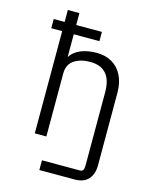

<svg xmlns="http://www.w3.org/2000/svg" viewBox="-135 -821 870 1105"><g transform="rotate(15 300.0 -269.0)"><path d="M209 139H434Q449.5 139 454.2 130Q459 121 459 99V-334Q459 -407.5 426.5 -443.8Q394 -480 331 -480Q274.5 -480 236.2 -454.8Q198 -429.5 198 -375V0H129V-609H64V-664H129V-735H198V-664H351V-609H198V-473Q218 -506 259 -523Q300 -540 354 -540Q406 -540 445.2 -517.5Q484.5 -495 506.2 -451.8Q528 -408.5 528 -348V84Q528 135.5 501 166.2Q474 197 419 197H209Z"/></g></svg>

Font: JuliaMono Light
Style: Regular
Weight: 300
Monospace: yes
Designer: cormullion
Foundry: corm
Version: Version 0.054; ttfautohint (v1.8.4)